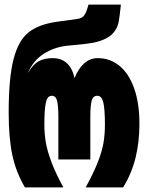

<svg xmlns="http://www.w3.org/2000/svg" viewBox="-20 -809 640 829"><path d="M17.5 -322.5Q17.5 -472.5 38.5 -553.5Q59.5 -634.5 103.2 -669.2Q147 -704 225.5 -715L315.5 -727.5Q335.5 -730.5 344.5 -743.8Q353.5 -757 362 -789H502Q495.5 -728.5 492.5 -715Q483 -670.5 447 -648.2Q411 -626 349 -619.5L269.5 -611.5Q214 -605.5 168.5 -576.5Q123 -547.5 100 -492.5Q122 -531 147 -544.5Q172 -558 207.5 -558Q282.5 -558 302 -471.5Q316.5 -510.5 342.2 -534.2Q368 -558 402 -558Q456 -558 496.8 -524Q537.5 -490 559.8 -426Q582 -362 582 -275Q582 -196 565.5 -128.8Q549 -61.5 512 0H350Q385 -64 403 -110.5Q421 -157 427 -193.2Q433 -229.5 433 -271.5Q433 -336.5 426.2 -366Q419.5 -395.5 400 -395.5Q381 -395.5 375.5 -372.5Q370 -349.5 370 -307V-120.5H232V-307Q232 -348 227 -371.8Q222 -395.5 203.5 -395.5Q184.5 -395.5 178 -366Q171.5 -336.5 171.5 -272Q171.5 -231.5 177.8 -194.5Q184 -157.5 201.8 -110Q219.5 -62.5 253.5 0H87.5Q48.5 -66.5 33 -140.5Q17.5 -214.5 17.5 -322.5Z"/></svg>

Font: JuliaMono Black
Style: Regular
Weight: 900
Monospace: yes
Designer: cormullion
Foundry: corm
Version: Version 0.054; ttfautohint (v1.8.4)